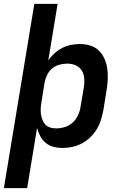

<svg xmlns="http://www.w3.org/2000/svg" viewBox="-31 -755 651 990"><path d="M-11 215 146 -735H266L218 -443Q232 -464 250.5 -480.5Q269 -497 290.5 -508Q312 -519 335 -523.5Q358 -528 381 -528Q409 -528 435.5 -519.5Q462 -511 480 -493Q498 -475 508.5 -450Q519 -425 522.5 -398.5Q526 -372 524.5 -343.5Q523 -315 518 -287L502 -187Q497 -162 489.5 -137Q482 -112 468 -89Q454 -66 434.5 -47Q415 -28 391 -15.5Q367 -3 341.5 2.5Q316 8 291 8Q267 8 244.5 2Q222 -4 204.5 -18.5Q187 -33 176.5 -53Q166 -73 160 -95L109 215ZM259 -93Q281 -93 303.5 -100Q326 -107 343.5 -123Q361 -139 371 -160Q381 -181 384 -203L401 -303Q405 -326 403.5 -349Q402 -372 391 -390.5Q380 -409 360 -418Q340 -427 316 -427Q296 -427 275.5 -421.5Q255 -416 238.5 -402.5Q222 -389 212.5 -369.5Q203 -350 199 -330L183 -230Q180 -214 179 -198Q178 -182 180 -167Q182 -152 187.5 -137.5Q193 -123 203 -112.5Q213 -102 228 -97.5Q243 -93 259 -93Z"/></svg>

Font: Zed Sans Extended
Style: Bold Italic
Weight: 700
Width: 7
Italic angle: -9°
Designer: Belleve Invis
Foundry: Belleve Invis
Version: Version 1.0.0; ttfautohint (v1.8.4)